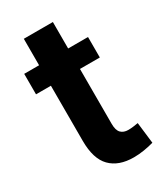

<svg xmlns="http://www.w3.org/2000/svg" viewBox="-170 -730 700 813"><g transform="rotate(-30 179.5 -324.0)"><path d="M238.3 10.3Q164.6 10.3 124.8 -30.3Q85 -70.8 85 -158.7V-428.2H12.2V-528.3H85V-657.7H227.1V-528.3H324.2V-428.2H227.1V-159.2Q227.1 -128.4 240 -115.2Q252.9 -102.1 275.4 -102.1Q287.1 -102.1 300.8 -103.8Q314.5 -105.5 324.2 -107.4L336.4 -4.4Q314.5 2 288.8 6.1Q263.2 10.3 238.3 10.3Z"/></g></svg>

Font: Battambang
Style: Bold
Weight: 700
Designer: Danh Hong
Version: Version 8.002; ttfautohint (v1.8.3)